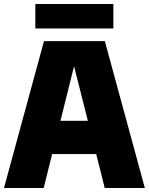

<svg xmlns="http://www.w3.org/2000/svg" viewBox="-21 -947 750 967"><path d="M-1 0 200.5 -740H507L708.5 0H506.5L463.5 -171H241.5L199 0ZM283.5 -338.5H421.5L352 -613.5ZM157 -803.5V-927H550V-803.5Z"/></svg>

Font: Encode Sans Semi Condensed Black
Style: Regular
Weight: 900
Width: 4
Designer: Multiple Designers
Foundry: Impallari Type
Version: Version 3.000; ttfautohint (v1.8.3) -l 8 -r 50 -G 200 -x 14 